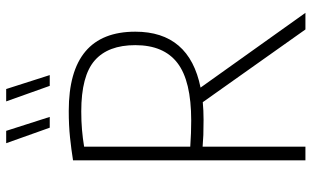

<svg xmlns="http://www.w3.org/2000/svg" viewBox="-209 -775 984 606"><g transform="rotate(-90 283.0 -472.0)"><path d="M80 0V-733.5Q114.5 -739 152.2 -743Q190 -747 236 -747Q486 -747 486 -537Q486 -366.5 309.5 -331L545.5 0H493L263.5 -324Q237.5 -321.5 208 -321.5Q179.5 -321.5 160 -322.2Q140.5 -323 123 -324.5V0ZM205.5 -360.5Q330.5 -360.5 387 -403.8Q443.5 -447 443.5 -537Q443.5 -623 395 -665.2Q346.5 -707.5 234.5 -707.5Q202.5 -707.5 176.5 -705.2Q150.5 -703 123 -698.5V-363.5Q148 -362 166 -361.2Q184 -360.5 205.5 -360.5ZM315 -807 266 -944.5H305L349 -807ZM183 -807 134 -944.5H173L217 -807Z"/></g></svg>

Font: Encode Sans Condensed ExtraLight
Style: Regular
Weight: 200
Width: 3
Designer: Multiple Designers
Foundry: Impallari Type
Version: Version 3.000; ttfautohint (v1.8.3) -l 8 -r 50 -G 200 -x 14 